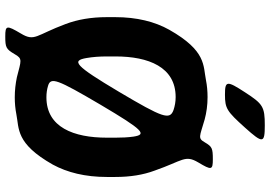

<svg xmlns="http://www.w3.org/2000/svg" viewBox="-168 -810 1024 728"><g transform="rotate(90 344.0 -446.0)"><path d="M596 -686C626 -736 625 -741 584 -741C542 -741 536 -738 520 -711C504 -683 499 -691 433 -710C407 -717 379 -721 348 -721C326 -721 304 -719 284 -715C229 -704 173 -717 93 -576C62 -521 45 -452 45 -371V-339C45 -280 54 -228 71 -183C113 -70 139 -66 107 -13C75 41 76 46 118 46C160 46 166 43 185 11C203 -21 209 -14 273 2C297 7 322 10 349 10C371 10 393 8 413 4C468 -7 524 7 604 -134C634 -189 651 -257 651 -339V-371C651 -428 643 -477 627 -520C589 -629 566 -635 596 -686ZM348 -600C366 -600 382 -597 397 -592C436 -578 427 -552 328 -385C228 -217 210 -204 200 -262C196 -285 194 -311 194 -339V-372C194 -497 234 -600 348 -600ZM349 -110C334 -110 319 -112 306 -116C271 -126 280 -150 377 -315C474 -479 490 -492 498 -440C501 -419 502 -396 502 -372V-339C502 -214 463 -110 349 -110ZM330 -863C285 -794 286 -787 339 -787C391 -787 402 -794 464 -863C525 -931 524 -938 455 -938C385 -938 374 -931 330 -863Z"/></g></svg>

Font: Asimov Print
Style: A
Weight: 500
Designer: Google
Version: Version 2.000980: 2014